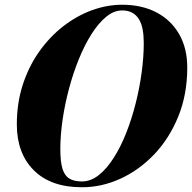

<svg xmlns="http://www.w3.org/2000/svg" viewBox="-20 -780 810 810"><path d="M325.5 10Q194.5 10 122.8 -61.5Q51 -133 51 -255Q51 -346 76.5 -423.8Q102 -501.5 146.2 -563.5Q190.5 -625.5 247.2 -669.5Q304 -713.5 367.8 -736.8Q431.5 -760 495.5 -760Q578 -760 639.8 -727.8Q701.5 -695.5 735.8 -636Q770 -576.5 770 -495Q770 -381.5 732.2 -288.8Q694.5 -196 631 -129.2Q567.5 -62.5 488.2 -26.2Q409 10 325.5 10ZM325.5 -14.5Q363 -14.5 397 -41.5Q431 -68.5 460.2 -114.8Q489.5 -161 512.8 -220Q536 -279 552.5 -344.5Q569 -410 577.8 -475.5Q586.5 -541 586.5 -599Q586.5 -630.5 581.8 -655.8Q577 -681 566.2 -698.8Q555.5 -716.5 538 -726.2Q520.5 -736 495.5 -736Q460.5 -736 427.8 -709Q395 -682 365.8 -635.8Q336.5 -589.5 312.5 -530.2Q288.5 -471 271 -405.5Q253.5 -340 244 -274.5Q234.5 -209 234.5 -151Q234.5 -99 243.2 -69.2Q252 -39.5 272 -27Q292 -14.5 325.5 -14.5Z"/></svg>

Font: Bodoni Moda 9pt ExtraBold
Style: Italic
Weight: 800
Italic angle: -13°
Designer: Owen Earl
Foundry: indestructible type
Version: Version 2.004